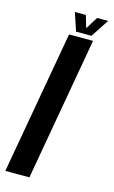

<svg xmlns="http://www.w3.org/2000/svg" viewBox="-161 -827 517 874"><g transform="rotate(15 98.0 -390.0)"><path d="M-40.5 0 79 -675H192L73 0ZM106.5 -695.5 78 -780.5H130L147 -722.5L183 -780.5H235L179 -695.5Z"/></g></svg>

Font: Anybody UltraCondensed SemiBold
Style: Italic
Weight: 600
Width: 1
Italic angle: -10°
Designer: Tyler Finck
Foundry: Etcetera Type Company
Version: Version 1.010; ttfautohint (v1.8.3) -l 8 -r 50 -G 200 -x 14 